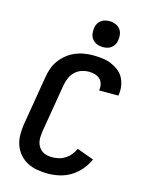

<svg xmlns="http://www.w3.org/2000/svg" viewBox="-140 -1051 880 1144"><g transform="rotate(15 300.0 -478.5)"><path d="M269 8Q236 8 203.5 2.5Q171 -3 143 -17.5Q115 -32 94.5 -55.5Q74 -79 63 -108.5Q52 -138 51.5 -171.5Q51 -205 56 -238L107 -543Q111 -570 120.5 -597.5Q130 -625 147.5 -649Q165 -673 188.5 -692Q212 -711 239 -722.5Q266 -734 294.5 -738.5Q323 -743 350 -743Q379 -743 407 -739.5Q435 -736 459.5 -726Q484 -716 505.5 -700Q527 -684 539.5 -661Q552 -638 556.5 -610Q561 -582 556 -554V-550H437V-552Q440 -571 435.5 -589.5Q431 -608 418 -620Q405 -632 387 -637Q369 -642 350 -642Q327 -642 304.5 -634.5Q282 -627 264.5 -610Q247 -593 237.5 -571Q228 -549 224 -526L173 -222Q171 -205 170.5 -188.5Q170 -172 174 -157Q178 -142 187 -129Q196 -116 208.5 -108Q221 -100 237 -96.5Q253 -93 269 -93Q290 -93 310.5 -98Q331 -103 349.5 -115Q368 -127 381.5 -144Q395 -161 404 -181L508 -143Q493 -109 468 -79Q443 -49 410.5 -29Q378 -9 341.5 -0.5Q305 8 269 8ZM390 -805Q371 -805 354 -812Q337 -819 325.5 -833Q314 -847 311.5 -866Q309 -885 312 -904Q314 -918 321 -930Q328 -942 339.5 -950.5Q351 -959 364.5 -962Q378 -965 391 -965Q410 -965 427.5 -958Q445 -951 456 -937Q467 -923 470 -904Q473 -885 469 -866Q467 -852 460 -840Q453 -828 441.5 -819.5Q430 -811 416.5 -808Q403 -805 390 -805Z"/></g></svg>

Font: Iosevka Aile
Style: Bold Italic
Weight: 700
Italic angle: -9°
Designer: Belleve Invis
Foundry: Belleve Invis
Version: Version 28.0.1; ttfautohint (v1.8.4)